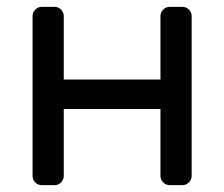

<svg xmlns="http://www.w3.org/2000/svg" viewBox="-20 -540 654 560"><path d="M512 -520Q523 -520 531 -512Q539 -504 539 -493V-27Q539 -16 531 -8Q523 0 512 0H475Q464 0 456 -8Q448 -16 448 -27V-222H166V-27Q166 -16 158 -8Q150 0 139 0H102Q91 0 83 -7.5Q75 -15 75 -27V-493Q75 -504 83 -512Q91 -520 102 -520H139Q150 -520 158 -512Q166 -504 166 -493V-308H448V-493Q448 -504 456 -512Q464 -520 475 -520Z"/></svg>

Font: Rubik
Style: Regular
Weight: 400
Designer: Hubert & Fischer
Foundry: Hubert & Fischer
Version: Version 1.002; ttfautohint (v1.6)